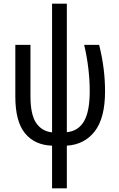

<svg xmlns="http://www.w3.org/2000/svg" viewBox="-20 -780 645 1040"><path d="M342 -760V-64Q404 -70 435 -123Q466 -176 466 -286Q466 -408 436 -537H517Q534 -468 541.5 -407Q549 -346 549 -285Q549 -141 493.5 -69Q438 3 342 9V240H262V9Q168 6 115.5 -58Q63 -122 63 -257V-537H145V-259Q145 -160 175.5 -114.5Q206 -69 262 -63V-760Z"/></svg>

Font: Avrile Sans Condensed
Style: Regular
Weight: 400
Width: 3
Designer: Monotype Design Team
Foundry: Monotype Imaging Inc.
Version: Version 2.001;September 10, 2019;FontCreator 11.5.0.2425 64-